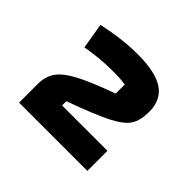

<svg xmlns="http://www.w3.org/2000/svg" viewBox="-108 -870 676 676"><g transform="rotate(45 230.0 -532.0)"><path d="M55 -324ZM55 -416Q55 -454 72.5 -479.5Q90 -505 135.5 -529.5Q181 -554 273 -587V-632Q254 -636 208 -636Q143 -636 80 -624L64 -720Q154 -740 230 -740Q319 -740 360.5 -712Q402 -684 402 -625Q402 -582 386 -557Q370 -532 323 -508Q276 -484 169 -445V-424H395V-324H55Z"/></g></svg>

Font: Changa Black
Style: Regular
Weight: 900
Designer: Eduardo Rodriguez Tunni
Foundry: Eduardo Rodriguez Tunni
Version: Version 2.001; ttfautohint (v1.5.10-5e6f)